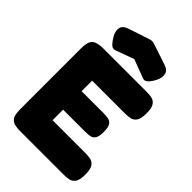

<svg xmlns="http://www.w3.org/2000/svg" viewBox="-271 -1032 1146 1146"><g transform="rotate(45 301.5 -459.5)"><path d="M129 9Q84 9 65 -4.5Q46 -18 42 -39.5Q38 -61 38 -83V-600Q38 -652 58.5 -671.5Q79 -691 132 -691H498Q521 -691 541.5 -687Q562 -683 575.5 -664Q589 -645 589 -599Q589 -554 575.5 -535Q562 -516 541 -512Q520 -508 497 -508H221V-419H406Q429 -419 447 -415.5Q465 -412 476 -396Q487 -380 487 -340Q487 -302 476 -285.5Q465 -269 446 -266Q427 -263 404 -263H221V-174H498Q521 -174 541.5 -170Q562 -166 575.5 -147Q589 -128 589 -82Q589 -37 575.5 -18Q562 1 541 5Q520 9 497 9ZM308 -928Q316 -928 322.5 -926Q329 -924 332 -923L461 -880Q493 -870 500 -844Q507 -818 491 -786Q478 -759 461 -742Q444 -725 427 -732L308 -777L190 -734Q171 -727 154.5 -744.5Q138 -762 124 -787Q107 -819 113.5 -844Q120 -869 153 -880L283 -923Q285 -924 292.5 -926Q300 -928 308 -928Z"/></g></svg>

Font: Fredoka Light
Style: Regular
Weight: 300
Designer: Ben Nathan
Foundry: Milena B. Brandão, Ben Nathan
Version: Version 2.001